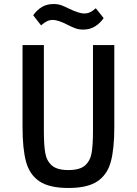

<svg xmlns="http://www.w3.org/2000/svg" viewBox="-20 -922 680 954"><path d="M198 -698V-271Q198 -200 205 -161Q212 -122 238 -99.5Q264 -77 320 -77Q376 -77 402 -99.5Q428 -122 435 -161Q442 -200 442 -271V-698H548V-291Q548 -182 530.5 -118Q513 -54 464 -21Q415 12 320 12Q225 12 176 -21Q127 -54 109.5 -118Q92 -182 92 -291V-698ZM315 -799Q269 -823 242 -823Q227 -823 213.5 -816.5Q200 -810 184 -796L145 -846Q162 -871 187 -886.5Q212 -902 246 -902Q268 -902 284.5 -896Q301 -890 325 -878Q373 -855 398 -855Q414 -855 427 -861Q440 -867 456 -881L495 -832Q478 -807 452.5 -791Q427 -775 394 -775Q372 -775 355.5 -781Q339 -787 315 -799Z"/></svg>

Font: Writer Medium
Style: Regular
Weight: 500
Monospace: yes
Designer: Mike Abbink, Paul van der Laan, Pieter van Rosmalen
Foundry: Bold Monday
Version: Version 2.001 2020